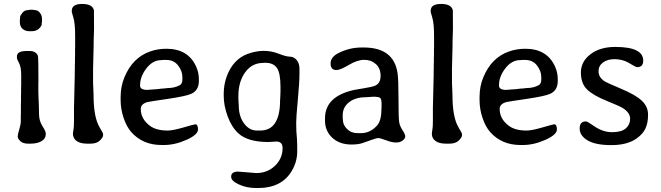

<svg xmlns="http://www.w3.org/2000/svg" viewBox="-20 -730 3350 973"><path d="M81.1 -631.3 82 -644.5Q82 -650.9 93.3 -664.8Q104.5 -678.7 121.1 -678.7Q125 -679.7 126.5 -679.7L133.8 -680.7H145L157.7 -678.7Q171.4 -678.7 182.1 -665.3Q192.9 -651.9 192.9 -633.8V-621.1Q191.4 -615.2 191.4 -606.9Q191.4 -598.6 178 -585.2Q164.6 -571.8 139.6 -571.8H127.9Q108.9 -571.8 94.7 -583.5Q80.6 -595.2 80.6 -618.2V-629.4ZM134.3 -2H122.6Q96.7 -2 83.3 -14.4Q69.8 -26.9 69.8 -38.1Q69.8 -49.3 77.6 -74Q85.4 -98.6 85.4 -117.2V-142.1L85.9 -154.8V-200.7L86.4 -213.9Q86.4 -230 86.4 -246.1L86.9 -259.3Q86.9 -272 86.9 -285.2L87.4 -298.3V-349.6Q87.4 -389.6 76.7 -410.2Q65.9 -430.7 65.9 -435.1V-444.8Q65.9 -471.7 116.7 -471.7H127.9Q162.1 -471.7 171.9 -447.8Q174.8 -440.4 174.8 -321.3L174.3 -308.6V-263.2L175.3 -231.4L176.8 -200.7Q177.7 -189 177.7 -153.6Q177.7 -118.2 194.8 -91.3Q211.9 -64.5 211.9 -54.2V-48.8Q211.9 -27.8 190.7 -14.9Q169.4 -2 134.3 -2Z M502.4 -50.8V-44.4Q502.4 -34.2 486.3 -18.1Q470.2 -2 438.5 -2H421.4Q386.7 -2 368.2 -15.6Q349.6 -29.3 349.6 -51.8Q349.6 -58.6 352.3 -72Q355 -85.4 355 -116.7V-185.1L358.9 -348.1Q358.9 -357.4 358.9 -366.7L359.4 -384.8Q359.4 -394 359.4 -403.3L359.9 -412.6Q359.9 -421.9 359.9 -431.2L360.4 -449.2V-477.1L360.8 -495.1V-546.9Q360.8 -610.8 352.3 -639.2Q343.8 -667.5 343.8 -668.9V-675.3Q343.8 -710 396.5 -710Q449.2 -710 456.1 -677.2Q456.5 -674.8 456.5 -583L454.6 -519.5V-501.5L451.7 -382.3V-310.1L454.1 -249.5Q454.1 -135.3 484.9 -84.5Q502.4 -55.7 502.4 -50.8Z M904.3 -327.1V-339.4Q904.3 -370.1 882.6 -398.2Q860.8 -426.3 822.3 -426.3H806.2Q799.3 -425.3 796.4 -425.3Q754.4 -425.3 722.2 -383.8Q689.9 -342.3 689.9 -298.8V-295.9Q689.9 -274.4 727.5 -274.4L730.5 -274.9L777.3 -278.3Q801.3 -281.7 812.5 -281.7L828.1 -283.7Q864.7 -283.7 891.1 -298.3Q904.3 -305.7 904.3 -327.1ZM810.1 4.9H799.3Q703.1 4.9 645 -61Q621.1 -88.4 606.2 -133.1Q591.3 -177.7 591.3 -224.1V-234.9Q591.3 -236.3 591.3 -237.8Q591.3 -292.5 610.4 -337.9Q651.4 -438 740.7 -469.2Q778.8 -482.9 823.7 -482.9Q932.1 -482.9 973.1 -394.5Q987.8 -362.8 987.8 -330.1V-319.8Q987.8 -271.5 948.7 -254.4Q921.4 -242.2 829.6 -228.8Q737.8 -215.3 728 -212.9Q693.4 -203.6 693.4 -178.2Q693.4 -126.5 740.7 -91.8Q772.5 -68.4 830.1 -68.4Q855.5 -68.4 910.2 -84.2Q964.8 -100.1 969.7 -100.1Q983.4 -100.1 983.4 -73.7Q983.4 -47.4 924.8 -21.2Q866.2 4.9 810.1 4.9Z M1282.2 -68.4H1298.8Q1399.4 -68.4 1399.4 -222.7Q1400.4 -232.4 1400.4 -238.3L1401.4 -264.6V-290.5Q1401.4 -359.9 1383.3 -385.7Q1365.2 -411.6 1326.2 -411.6H1317.9L1313 -411.1Q1257.3 -411.1 1222.7 -363.8Q1188 -316.4 1188 -243.2V-227.1L1189.9 -196.3Q1189.9 -141.1 1216.6 -104.7Q1243.2 -68.4 1282.2 -68.4ZM1113.8 -243.2V-256.8Q1113.8 -302.7 1130.4 -346.7Q1162.6 -430.2 1235.4 -457Q1277.3 -472.2 1316.7 -472.2Q1356 -472.2 1393.1 -457.5Q1430.2 -442.9 1449.2 -442.9Q1468.3 -442.9 1482.9 -426.5Q1497.6 -410.2 1497.6 -381.3V-356.4Q1497.6 -312.5 1489.3 -224.4Q1481 -136.2 1481 -108.4Q1481 -80.6 1481.9 -64L1484.9 -27.3Q1486.3 -2.4 1486.3 37.6Q1486.3 77.6 1470.2 113.8Q1421.9 222.7 1288.6 222.7H1275.4Q1230 222.7 1190.7 204.8Q1151.4 187 1151.4 165.5Q1151.4 139.6 1187 139.6L1278.3 147Q1335.4 147 1373.8 109.9Q1412.1 72.8 1412.1 20.5Q1412.1 -12.7 1380.4 -12.7L1339.8 -10.3Q1234.9 -10.3 1187 -55.2Q1152.8 -87.4 1133.3 -141.4Q1113.8 -195.3 1113.8 -243.2Z M1793 -55.2H1809.1Q1856.4 -55.2 1891.1 -94.2Q1913.1 -119.1 1913.1 -178.2L1913.6 -184.6V-208Q1912.6 -213.9 1912.6 -217.3Q1912.6 -238.8 1888.2 -238.8L1881.8 -239.7H1868.2L1864.7 -239.3L1847.7 -238.3L1834.5 -237.3Q1781.7 -237.3 1749.3 -212.2Q1716.8 -187 1716.8 -146V-131.8Q1717.8 -125 1717.8 -121.6Q1717.8 -97.2 1738.8 -76.2Q1759.8 -55.2 1793 -55.2ZM1685.1 -375Q1655.3 -375 1655.3 -408.2Q1655.3 -441.4 1695.8 -461.4Q1751.5 -489.3 1812 -489.3H1823.7Q1975.1 -489.3 1994.6 -359.9Q1999.5 -327.6 1999.5 -230.7Q1999.5 -133.8 2002.7 -112.5Q2005.9 -91.3 2019.8 -70.3Q2033.7 -49.3 2033.7 -38.8Q2033.7 -28.3 2020.8 -18.1Q2007.8 -7.8 1987.1 -7.8Q1966.3 -7.8 1936.8 -19Q1907.2 -30.3 1897.2 -30.3Q1887.2 -30.3 1862.5 -21Q1837.9 -11.7 1816.2 -4.6Q1794.4 2.4 1761.2 2.4Q1700.7 2.4 1663.8 -32Q1627 -66.4 1627 -119.1V-130.4Q1627 -241.7 1774.9 -274.4Q1784.2 -276.4 1824.2 -282.7Q1864.3 -289.1 1879.9 -295.4Q1908.7 -307.1 1908.7 -345.5Q1908.7 -383.8 1884.8 -405.3Q1860.8 -426.8 1825.9 -426.8Q1791 -426.8 1747.6 -400.9Q1704.1 -375 1685.1 -375Z M2321.3 -50.8V-44.4Q2321.3 -34.2 2305.2 -18.1Q2289.1 -2 2257.3 -2H2240.2Q2205.6 -2 2187 -15.6Q2168.5 -29.3 2168.5 -51.8Q2168.5 -58.6 2171.1 -72Q2173.8 -85.4 2173.8 -116.7V-185.1L2177.7 -348.1Q2177.7 -357.4 2177.7 -366.7L2178.2 -384.8Q2178.2 -394 2178.2 -403.3L2178.7 -412.6Q2178.7 -421.9 2178.7 -431.2L2179.2 -449.2V-477.1L2179.7 -495.1V-546.9Q2179.7 -610.8 2171.1 -639.2Q2162.6 -667.5 2162.6 -668.9V-675.3Q2162.6 -710 2215.3 -710Q2268.1 -710 2274.9 -677.2Q2275.4 -674.8 2275.4 -583L2273.4 -519.5V-501.5L2270.5 -382.3V-310.1L2272.9 -249.5Q2272.9 -135.3 2303.7 -84.5Q2321.3 -55.7 2321.3 -50.8Z M2723.1 -327.1V-339.4Q2723.1 -370.1 2701.4 -398.2Q2679.7 -426.3 2641.1 -426.3H2625Q2618.2 -425.3 2615.2 -425.3Q2573.2 -425.3 2541 -383.8Q2508.8 -342.3 2508.8 -298.8V-295.9Q2508.8 -274.4 2546.4 -274.4L2549.3 -274.9L2596.2 -278.3Q2620.1 -281.7 2631.3 -281.7L2647 -283.7Q2683.6 -283.7 2710 -298.3Q2723.1 -305.7 2723.1 -327.1ZM2628.9 4.9H2618.2Q2522 4.9 2463.9 -61Q2439.9 -88.4 2425 -133.1Q2410.2 -177.7 2410.2 -224.1V-234.9Q2410.2 -236.3 2410.2 -237.8Q2410.2 -292.5 2429.2 -337.9Q2470.2 -438 2559.6 -469.2Q2597.7 -482.9 2642.6 -482.9Q2751 -482.9 2792 -394.5Q2806.6 -362.8 2806.6 -330.1V-319.8Q2806.6 -271.5 2767.6 -254.4Q2740.2 -242.2 2648.4 -228.8Q2556.6 -215.3 2546.9 -212.9Q2512.2 -203.6 2512.2 -178.2Q2512.2 -126.5 2559.6 -91.8Q2591.3 -68.4 2648.9 -68.4Q2674.3 -68.4 2729 -84.2Q2783.7 -100.1 2788.6 -100.1Q2802.2 -100.1 2802.2 -73.7Q2802.2 -47.4 2743.7 -21.2Q2685.1 4.9 2628.9 4.9Z M3097.7 -492.2Q3239.7 -492.2 3239.7 -422.9Q3239.7 -389.6 3209 -389.6Q3203.6 -389.6 3184.1 -401.1Q3164.6 -412.6 3160.2 -415Q3129.9 -430.2 3094.2 -430.2Q3058.6 -430.2 3035.9 -413.3Q3013.2 -396.5 3013.2 -368.9Q3013.2 -341.3 3038.1 -321.8Q3050.8 -312 3125.5 -281Q3200.2 -250 3232.2 -220Q3264.2 -189.9 3264.2 -148.7Q3264.2 -107.4 3251.2 -79.3Q3238.3 -51.3 3207 -28.8Q3159.2 5.4 3078.1 5.4Q2997.1 5.4 2957.3 -18.8Q2917.5 -43 2917.5 -78.9Q2917.5 -114.7 2949.2 -114.7Q2957 -114.7 2986.3 -93.8Q3033.7 -60.1 3081.5 -60.1Q3129.4 -60.1 3151.4 -79.3Q3173.3 -98.6 3173.3 -127.9Q3173.3 -157.2 3139.6 -180.2Q3124 -190.9 3054.9 -218.8Q2985.8 -246.6 2954.8 -276.9Q2923.8 -307.1 2923.8 -362.5Q2923.8 -418 2972.2 -455.1Q3021 -492.2 3097.7 -492.2Z"/></svg>

Font: Averia Libre Light
Style: Regular
Weight: 300
Version: Version 1.002